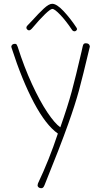

<svg xmlns="http://www.w3.org/2000/svg" viewBox="-20 -737 553 1012"><path d="M178 240Q178 236 180 230Q239 106 285 -33Q222 -77 159 -195.5Q96 -314 41 -485Q39 -491 40 -494Q44 -506 59 -506Q65 -506 67.5 -502.5Q70 -499 73 -491Q107 -384 148.5 -294Q190 -204 229.5 -145Q269 -86 298 -66Q337 -177 358 -254.5Q379 -332 410 -466L416 -493Q418 -502 421.5 -505.5Q425 -509 432 -509Q450 -509 453 -495Q454 -492 453 -489Q452 -486 452 -485Q416 -333 396 -259.5Q376 -186 340 -85Q297 36 215 238Q211 248 207 251.5Q203 255 197 255Q189 255 183.5 250.5Q178 246 178 240ZM360 -579Q328 -627 298 -658.5Q268 -690 256 -690Q246 -690 217 -662Q188 -634 153 -592Q141 -577 133 -577Q128 -577 123.5 -581.5Q119 -586 119 -591Q119 -597 125 -603L149 -628Q184 -667 211 -692Q238 -717 255 -717Q279 -717 315 -678.5Q351 -640 382 -593Q386 -587 386 -584Q386 -580 382 -576Q378 -572 373 -572Q365 -572 360 -579Z"/></svg>

Font: Mali ExtraLight
Style: Regular
Weight: 275
Version: Version 1.000; ttfautohint (v1.6)